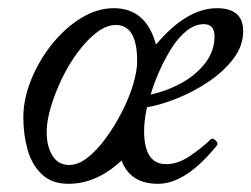

<svg xmlns="http://www.w3.org/2000/svg" viewBox="-20 -436 614 469"><path d="M147 13Q107 13 82.5 -10Q58 -33 47.5 -70Q37 -107 37 -149Q37 -194 56 -241Q75 -288 106.5 -327.5Q138 -367 177.5 -391.5Q217 -416 258 -416Q337 -416 361 -327Q436 -416 510 -416Q574 -416 574 -360Q574 -324 550.5 -293Q527 -262 491 -237.5Q455 -213 414.5 -196.5Q374 -180 339 -174Q335 -155 333.5 -141Q332 -127 332 -116Q332 -35 386 -35Q415 -35 445.5 -56Q476 -77 495 -96Q499 -100 506.5 -93Q514 -86 510 -81Q434 13 366 13Q298 13 277 -44Q216 13 147 13ZM348 -205Q386 -213 422 -232.5Q458 -252 481 -281.5Q504 -311 504 -347Q504 -377 478 -377Q456 -377 435.5 -360.5Q415 -344 398.5 -317.5Q382 -291 369 -261.5Q356 -232 348 -205ZM149 -33Q171 -33 194 -51Q217 -69 238.5 -98.5Q260 -128 277.5 -162Q295 -196 305 -229Q315 -262 315 -287Q315 -375 263 -375Q240 -375 216 -356.5Q192 -338 170 -308.5Q148 -279 131 -243.5Q114 -208 104 -174Q94 -140 94 -113Q94 -79 108 -56Q122 -33 149 -33Z"/></svg>

Font: Junicode
Style: Italic
Weight: 400
Italic angle: -11°
Designer: Peter S. Baker
Version: Version 2.100; ttfautohint (v1.8.4)